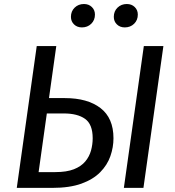

<svg xmlns="http://www.w3.org/2000/svg" viewBox="-20 -913 852 933"><path d="M678.9 -689.1H774L677 0H581.9ZM61.5 0 158.5 -689.1H253.5L167.6 -76.7H249.1Q303.9 -76.7 339.2 -90.6Q374.6 -104.6 394.5 -128.6Q414.4 -152.5 422.4 -181.9Q430.4 -211.3 430.4 -241.2Q430.4 -308.8 393.5 -335.3Q356.7 -361.7 290 -361.7H191.5L201.6 -436.3H295.3Q405.4 -436.3 468.4 -387.8Q531.4 -339.3 531.4 -241.3Q531.4 -197.3 516.4 -154.2Q501.4 -111.2 466.9 -76.1Q432.4 -41.1 375.4 -20.5Q318.3 0 234.3 0ZM378 -779.8Q354.8 -779.8 339.8 -794.4Q324.7 -809 324.7 -831.1Q324.7 -858.3 342.8 -875.9Q360.9 -893.5 388.1 -893.5Q411.3 -893.5 426.3 -878.9Q441.4 -864.3 441.4 -842.2Q441.4 -815 423.3 -797.4Q405.2 -779.8 378 -779.8ZM586.3 -779.8Q563.1 -779.8 548.1 -794.4Q533 -809 533 -831.1Q533 -858.3 551.1 -875.9Q569.2 -893.5 596.4 -893.5Q619.6 -893.5 634.6 -878.9Q649.7 -864.3 649.7 -842.2Q649.7 -815 631.6 -797.4Q613.5 -779.8 586.3 -779.8Z"/></svg>

Font: Fira Sans Variable
Style: Italic
Weight: 397
Italic angle: -8°
Designer: Carrois Corporate & Edenspiekermann AG
Foundry: Carrois Corporate GbR & Edenspiekermann AG
Version: Version 4.202